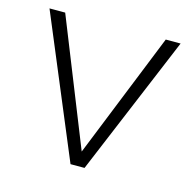

<svg xmlns="http://www.w3.org/2000/svg" viewBox="-81 -581 663 662"><g transform="rotate(15 251.0 -250.0)"><path d="M432 -500H485L276 0H226L17 -500H73L252 -52Z"/></g></svg>

Font: Work Sans Light
Style: Regular
Weight: 300
Designer: Wei Huang
Foundry: Wei Huang
Version: Version 2.012; ttfautohint (v1.8.3)